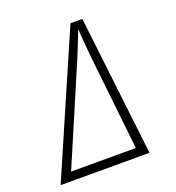

<svg xmlns="http://www.w3.org/2000/svg" viewBox="-132 -836 865 942"><g transform="rotate(-20 300.0 -365.0)"><path d="M24 0 341 -730H403L488 0ZM95 -45H433L378 -550Q374 -594 371 -632.5Q368 -671 367 -690Q360 -671 344.5 -632.5Q329 -594 311 -550Z"/></g></svg>

Font: NKDuy Mono Thin
Style: Italic
Weight: 100
Italic angle: -9°
Monospace: yes
Designer: NKDuy
Foundry: NKDuy
Version: Version 2.251; ttfautohint (v1.8.4.7-5d5b)